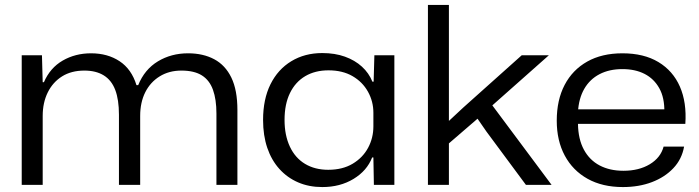

<svg xmlns="http://www.w3.org/2000/svg" viewBox="-20 -749 2833 778"><path d="M68 0V-525H150L153 -416H158Q183 -474 234 -503.5Q285 -533 349 -533Q416 -533 464.5 -501Q513 -469 533 -404H540Q566 -468 620 -500.5Q674 -533 742 -533Q803 -533 848 -509Q893 -485 917.5 -434.5Q942 -384 942 -303V0H857V-289Q857 -346 843 -385Q829 -424 798 -443.5Q767 -463 715 -463Q665 -463 627 -439.5Q589 -416 568.5 -375Q548 -334 548 -279V0H462V-284Q462 -345 447 -384.5Q432 -424 400.5 -443.5Q369 -463 322 -463Q269 -463 231.5 -439.5Q194 -416 173.5 -374.5Q153 -333 153 -279V0Z M1286 9Q1232 9 1188 -10Q1144 -29 1112 -64.5Q1080 -100 1063 -150Q1046 -200 1046 -263Q1046 -347 1076 -407.5Q1106 -468 1160.5 -501Q1215 -534 1286 -534Q1337 -534 1377.5 -519.5Q1418 -505 1446.5 -479Q1475 -453 1489 -418H1494L1497 -525H1578V0H1495L1493 -111H1488Q1467 -57 1412.5 -24Q1358 9 1286 9ZM1310 -61Q1368 -61 1409 -85.5Q1450 -110 1471.5 -150Q1493 -190 1493 -237V-292Q1493 -338 1471 -377.5Q1449 -417 1408.5 -440.5Q1368 -464 1311 -464Q1257 -464 1217 -440.5Q1177 -417 1155 -372Q1133 -327 1133 -263Q1133 -201 1154.5 -155Q1176 -109 1216 -85Q1256 -61 1310 -61Z M1714 0V-729H1799V-259L1857 -313L2094 -525H2204L1975 -322L2215 0H2111L1951 -216L1915 -268L1799 -168V0Z M2504 9Q2421 9 2361 -24.5Q2301 -58 2268.5 -118.5Q2236 -179 2236 -260Q2236 -344 2268 -405Q2300 -466 2359.5 -499.5Q2419 -533 2502 -533Q2589 -533 2648 -497.5Q2707 -462 2735 -398Q2763 -334 2757 -247H2322Q2323 -185 2346 -142.5Q2369 -100 2410 -78.5Q2451 -57 2506 -57Q2569 -57 2613 -83.5Q2657 -110 2669 -155H2752Q2743 -104 2708.5 -67.5Q2674 -31 2621.5 -11Q2569 9 2504 9ZM2322 -295 2315 -306H2680L2672 -295Q2673 -353 2651.5 -391.5Q2630 -430 2592 -449.5Q2554 -469 2502 -469Q2449 -469 2409.5 -448.5Q2370 -428 2347.5 -389Q2325 -350 2322 -295Z"/></svg>

Font: Mona Sans SemiExpanded
Style: Regular
Weight: 400
Width: 6
Designer: Deni Anggara
Foundry: GitHub
Version: Version 2.000